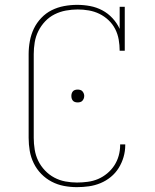

<svg xmlns="http://www.w3.org/2000/svg" viewBox="-20 -763 640 791"><path d="M297 8Q270 8 243.5 3Q217 -2 193 -14.5Q169 -27 150 -46.5Q131 -66 119 -90.5Q107 -115 102.5 -141.5Q98 -168 98 -195V-540Q98 -567 103 -594Q108 -621 119.5 -645Q131 -669 150 -689Q169 -709 193 -721Q217 -733 244 -738Q271 -743 298 -743Q325 -743 351.5 -738Q378 -733 401.5 -720.5Q425 -708 443.5 -688Q462 -668 473 -644V-735H494V-554H473Q473 -577 469 -600Q465 -623 454.5 -643.5Q444 -664 427 -680Q410 -696 389.5 -706Q369 -716 346 -720Q323 -724 300 -724Q276 -724 251.5 -719.5Q227 -715 205 -704Q183 -693 166 -675Q149 -657 138 -635Q127 -613 123 -588.5Q119 -564 119 -540V-195Q119 -171 123 -146.5Q127 -122 137.5 -100.5Q148 -79 165 -61Q182 -43 203.5 -31.5Q225 -20 249 -15.5Q273 -11 297 -11Q319 -11 341.5 -14Q364 -17 384 -25.5Q404 -34 421.5 -48.5Q439 -63 451 -81.5Q463 -100 469 -121.5Q475 -143 475 -166Q475 -166 475 -166.5Q475 -167 475 -168H496Q496 -167 496 -166.5Q496 -166 496 -165Q496 -140 489 -116Q482 -92 469 -71Q456 -50 436.5 -34Q417 -18 394 -8.5Q371 1 346.5 4.5Q322 8 297 8ZM300 -341Q295 -341 289.5 -342.5Q284 -344 280.5 -348Q277 -352 275.5 -357Q274 -362 274 -368Q274 -373 275.5 -378Q277 -383 280.5 -387Q284 -391 289.5 -392.5Q295 -394 300 -394Q305 -394 310.5 -392.5Q316 -391 319.5 -387Q323 -383 325 -378Q327 -373 327 -368Q327 -362 325 -357Q323 -352 319.5 -348Q316 -344 310.5 -342.5Q305 -341 300 -341Z"/></svg>

Font: Iosevka Slab Thin Extended
Style: Regular
Weight: 100
Width: 7
Monospace: yes
Designer: Belleve Invis
Foundry: Belleve Invis
Version: Version 11.1.1; ttfautohint (v1.8.3)